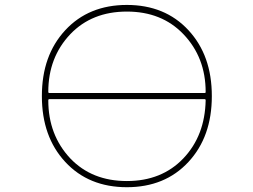

<svg xmlns="http://www.w3.org/2000/svg" viewBox="-20 -783 1040 790"><path d="M643.6 -38.6Q580.1 -12.7 502 -12.7Q423.8 -12.7 360.4 -38.6Q296.9 -64.5 248.5 -116.7Q200.2 -168.9 176.3 -236.3Q152.3 -303.7 152.3 -387.7Q152.3 -471.7 176.3 -539.1Q200.2 -606.4 248.5 -658.7Q296.9 -710.9 360.4 -736.8Q423.8 -762.7 502 -762.7Q580.1 -762.7 643.6 -736.8Q707 -710.9 755.4 -658.7Q803.7 -606.4 827.6 -539.1Q851.6 -471.7 851.6 -387.7Q851.6 -303.7 827.6 -236.3Q803.7 -168.9 755.4 -116.7Q707 -64.5 643.6 -38.6ZM269.5 -130.9Q358.4 -38.1 502 -38.1Q645.5 -38.1 734.4 -131.3Q823.2 -224.6 826.2 -370.1Q826.2 -375 822.3 -375H182.6Q178.7 -375 178.7 -370.1Q178.7 -227.5 269.5 -130.9ZM269.5 -642.6Q178.7 -546.9 178.7 -405.3Q178.7 -400.4 182.6 -400.4H822.3Q826.2 -400.4 826.2 -404.3Q826.2 -546.9 734.4 -642.6Q645.5 -735.4 502 -735.4Q358.4 -735.4 269.5 -642.6Z"/></svg>

Font: Rounded-L Mgen+ 2m thin
Style: Regular
Weight: 100
Designer: [Source Han Sans]
Ryoko NISHIZUKA  (kana & ideographs); Paul D. Hunt (Latin, Greek & Cyrillic); Wenlong ZHANG  (bopomofo
Version: Version 1.059.20150602